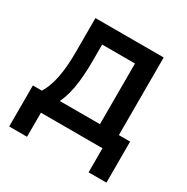

<svg xmlns="http://www.w3.org/2000/svg" viewBox="-150 -648 887 910"><g transform="rotate(30 293.0 -193.5)"><path d="M155.3 -70.8 62.5 -83Q91.3 -125 104 -185.8Q116.7 -246.6 116.7 -329.1V-517.6H207V-332.5Q207 -248 195.3 -183.1Q183.6 -118.2 155.3 -70.8ZM19.5 131.8V-63.5H117.2V131.8ZM454.1 131.8V-63.5H551.8V131.8ZM386.7 0V-517.6H490.2V0ZM166.5 -424.8V-517.6H449.7V-424.8ZM551.8 -92.8V0H19.5V-92.8Z"/></g></svg>

Font: Cascadia Mono
Style: Regular
Weight: 400
Monospace: yes
Designer: Aaron Bell
Foundry: Saja Typeworks
Version: Version 2102.003